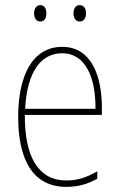

<svg xmlns="http://www.w3.org/2000/svg" viewBox="-20 -720 468 750"><path d="M113 -668C113 -651 121 -636 137 -636C154 -636 161 -649 161 -668C161 -686 154 -700 137 -700C121 -700 113 -684 113 -668ZM267 -668C267 -651 275 -636 291 -636C308 -636 316 -650 316 -668C316 -686 308 -700 291 -700C275 -700 267 -685 267 -668ZM223 -537C106 -537 51 -423 51 -263C51 -97 108 10 239 10C287 10 325 -2 360 -22V-51C317 -26 282 -15 239 -15C131 -15 76 -106 77 -271H378V-298C378 -424 337 -537 223 -537ZM223 -512C314 -512 354 -417 353 -295H78C86 -440 140 -512 223 -512Z"/></svg>

Font: Noto Sans Sinhala Condensed Thin
Style: Regular
Weight: 100
Width: 3
Designer: Jelle Bosma - Monotype Design Team
Foundry: Monotype Imaging Inc.
Version: Version 2.006